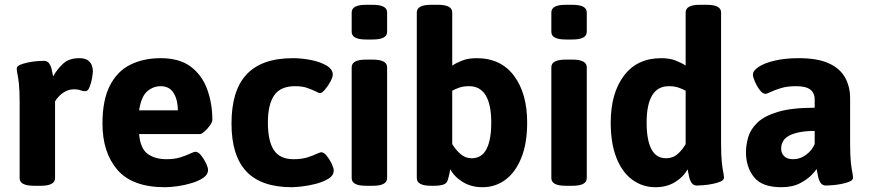

<svg xmlns="http://www.w3.org/2000/svg" viewBox="-20 -774 3639 802"><path d="M311 -531Q336 -531 348 -521.5Q360 -512 364 -499.5Q368 -487 368 -477Q368 -468 364.5 -447.5Q361 -427 354 -410Q347 -393 337 -393Q326 -393 315.5 -397Q305 -401 290 -401Q270 -401 254 -392.5Q238 -384 227 -372.5Q216 -361 210 -351V-30Q210 2 150 2H122Q62 2 62 -30V-347Q62 -397 59 -424Q56 -451 53 -464.5Q50 -478 50 -488Q50 -497 63.5 -503Q77 -509 96.5 -513Q116 -517 134.5 -518.5Q153 -520 162 -520Q178 -520 185.5 -509Q193 -498 196 -483Q199 -468 202 -455Q218 -484 243 -507.5Q268 -531 311 -531Z M651 -531Q730 -531 777 -495.5Q824 -460 845.5 -401Q867 -342 867 -273Q867 -264 857 -250Q847 -236 834.5 -225Q822 -214 816 -214H561Q566 -154 596.5 -131.5Q627 -109 676 -109Q708 -109 732.5 -116.5Q757 -124 773.5 -132Q790 -140 797 -140Q808 -140 820 -125Q832 -110 840.5 -92Q849 -74 849 -64Q849 -45 829.5 -31.5Q810 -18 780 -9Q750 0 720 4Q690 8 669 8Q533 8 470.5 -64.5Q408 -137 408 -258Q408 -356 439 -416.5Q470 -477 525 -504Q580 -531 651 -531ZM651 -414Q620 -414 595 -392.5Q570 -371 561 -313H723Q723 -356 705.5 -385Q688 -414 651 -414Z M1204 -531Q1239 -531 1278 -523.5Q1317 -516 1343.5 -500.5Q1370 -485 1370 -462Q1370 -452 1360.5 -434Q1351 -416 1338 -400.5Q1325 -385 1317 -385Q1314 -385 1309.5 -387Q1305 -389 1299 -392Q1285 -399 1264 -406.5Q1243 -414 1212 -414Q1152 -414 1125.5 -376Q1099 -338 1099 -262Q1099 -185 1124 -147Q1149 -109 1206 -109Q1241 -109 1265.5 -117Q1290 -125 1304 -132Q1310 -134 1314.5 -136Q1319 -138 1322 -138Q1333 -138 1345 -123Q1357 -108 1365.5 -90Q1374 -72 1374 -62Q1374 -41 1352 -27.5Q1330 -14 1299 -6Q1268 2 1239.5 5Q1211 8 1199 8Q1071 8 1009 -58Q947 -124 947 -258Q947 -325 962 -376Q977 -427 1008.5 -461.5Q1040 -496 1088.5 -513.5Q1137 -531 1204 -531Z M1537 -525Q1597 -525 1597 -493V-30Q1597 2 1537 2H1509Q1449 2 1449 -30V-493Q1449 -525 1509 -525ZM1537 -754Q1597 -754 1597 -722V-641Q1597 -609 1537 -609H1509Q1449 -609 1449 -641V-722Q1449 -754 1509 -754Z M1809 -754Q1869 -754 1869 -722V-500Q1885 -511 1910.5 -521Q1936 -531 1971 -531Q2072 -531 2127 -457.5Q2182 -384 2182 -262Q2182 -175 2157.5 -114.5Q2133 -54 2091 -23Q2049 8 1995 8Q1949 8 1913.5 -13.5Q1878 -35 1861 -67Q1859 -56 1856.5 -45Q1854 -34 1851 -24Q1847 -8 1832 -3Q1817 2 1793 2H1781Q1721 2 1721 -30V-722Q1721 -754 1781 -754ZM1939 -414Q1916 -414 1898.5 -408Q1881 -402 1869 -395V-172Q1883 -149 1903 -131Q1923 -113 1951 -113Q1992 -113 2012 -151Q2032 -189 2032 -262Q2032 -337 2009 -375.5Q1986 -414 1939 -414Z M2371 -525Q2431 -525 2431 -493V-30Q2431 2 2371 2H2343Q2283 2 2283 -30V-493Q2283 -525 2343 -525ZM2371 -754Q2431 -754 2431 -722V-641Q2431 -609 2371 -609H2343Q2283 -609 2283 -641V-722Q2283 -754 2343 -754Z M2932 -754Q2992 -754 2992 -722V-176Q2992 -124 2995 -96.5Q2998 -69 3001 -55.5Q3004 -42 3004 -31Q3004 -22 2990.5 -16Q2977 -10 2957.5 -6Q2938 -2 2919.5 -0.5Q2901 1 2892 1Q2876 1 2868.5 -10.5Q2861 -22 2858 -38Q2855 -54 2852 -67Q2835 -35 2800 -13.5Q2765 8 2718 8Q2664 8 2621.5 -23Q2579 -54 2555 -114.5Q2531 -175 2531 -262Q2531 -384 2586 -457.5Q2641 -531 2742 -531Q2777 -531 2802.5 -521Q2828 -511 2844 -500V-722Q2844 -754 2904 -754ZM2774 -414Q2727 -414 2704 -375.5Q2681 -337 2681 -262Q2681 -189 2701 -151Q2721 -113 2762 -113Q2791 -113 2811 -131Q2831 -149 2844 -172V-395Q2832 -402 2814.5 -408Q2797 -414 2774 -414Z M3316 -531Q3395 -531 3442 -509.5Q3489 -488 3510 -450Q3531 -412 3531 -364V-176Q3531 -124 3534 -96.5Q3537 -69 3540 -55.5Q3543 -42 3543 -31Q3543 -22 3529.5 -16Q3516 -10 3496.5 -6Q3477 -2 3458.5 -0.5Q3440 1 3431 1Q3415 1 3407.5 -10.5Q3400 -22 3397 -38Q3394 -54 3391 -68Q3388 -62 3370.5 -43.5Q3353 -25 3321.5 -8.5Q3290 8 3244 8Q3163 8 3129.5 -34Q3096 -76 3096 -138Q3096 -169 3105.5 -201.5Q3115 -234 3144 -262Q3173 -290 3230.5 -307Q3288 -324 3383 -324V-357Q3383 -386 3364.5 -400Q3346 -414 3305 -414Q3268 -414 3242 -406Q3216 -398 3199.5 -390Q3183 -382 3177 -382Q3166 -382 3154 -397.5Q3142 -413 3133.5 -432.5Q3125 -452 3125 -462Q3125 -479 3149.5 -495Q3174 -511 3217 -521Q3260 -531 3316 -531ZM3383 -227Q3347 -227 3321 -222Q3295 -217 3277.5 -208Q3260 -199 3251.5 -185Q3243 -171 3243 -153Q3243 -134 3255.5 -121.5Q3268 -109 3293 -109Q3322 -109 3346.5 -127Q3371 -145 3383 -172Z"/></svg>

Font: Asap VF Beta
Style: Regular
Weight: 400
Designer: Pablo Cosgaya
Foundry: Pablo Cosgaya
Version: Version 1.007